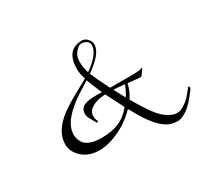

<svg xmlns="http://www.w3.org/2000/svg" viewBox="-123 -671 1044 969"><g transform="rotate(-30 399.5 -186.5)"><path d="M490 -435Q490 -384 396 -318Q408 -288 449 -206H583Q624 -206 629.5 -210.5Q635 -215 637 -213.5Q639 -212 637 -209L619 -182Q615 -176 610 -175Q607 -174 537 -182Q528 -141 504 -105Q545 -34 573 3Q601 40 628 56Q658 74 678 74Q698 74 719.5 60.5Q741 47 755 32Q769 17 788 -7Q799 -22 799 -5Q799 0 795 5Q750 67 717.5 89Q685 111 663 111Q641 111 624 106Q577 91 529 24Q509 -4 473 -68Q440 -34 399 -8Q314 41 248 41Q177 41 138 -3Q110 -33 110 -71Q110 -161 230 -235Q259 -253 303 -277Q360 -308 362 -310Q351 -345 351 -370Q351 -464 415 -480Q426 -484 444 -484Q462 -484 476 -468.5Q490 -453 490 -435ZM273 -154Q273 -178 287 -190Q307 -208 371 -208Q385 -208 402 -207Q374 -273 365 -298L299 -256Q171 -172 171 -92Q171 -64 190 -38Q220 -8 284.5 -8Q349 -8 388 -26Q427 -41 464 -85Q425 -161 411 -189Q353 -187 322 -162Q302 -146 304 -122Q304 -107 312 -91L304 -85Q274 -136 273.5 -143Q273 -150 273 -154ZM392 -329Q477 -389 477 -439Q477 -460 455 -468Q447 -472 433 -472Q419 -472 404 -455Q381 -431 381 -398Q381 -365 392 -329ZM523 -184Q482 -188 458 -189L493 -124Q509 -148 523 -184Z"/></g></svg>

Font: Italianno
Style: Regular
Weight: 400
Designer: Robert E. Leuschke
Foundry: Robert E. Leuschke
Version: Version 1.003